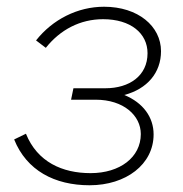

<svg xmlns="http://www.w3.org/2000/svg" viewBox="-20 -544 544 570"><path d="M246 6C354 6 436 -56 436 -145C436 -196 405 -239 349 -262C417 -280 458 -328 458 -392C458 -466 390 -524 289 -524C210 -524 136 -486 87 -424L116 -402C159 -456 218 -487 286 -487C368 -487 418 -445 418 -386C418 -319 364 -282 293 -282H198L191 -248H264C347 -248 398 -201 398 -146C398 -77 336 -30 249 -30C165 -30 91 -63 57 -147L22 -130C59 -38 142 6 246 6Z"/></svg>

Font: Fixel Display 20240404 ExLight
Style: Italic
Weight: 200
Italic angle: -10°
Designer: AlfaBravo + MacPaw
Foundry: Kyrylo Tkachov, Marchela Mozhyna, Serhii Makarenko, Maria Weinstein, Zakhar Kryvoshyya
Version: Version 1.211;Glyphs 3.2 (3225)